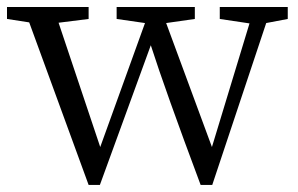

<svg xmlns="http://www.w3.org/2000/svg" viewBox="-21 -522 851 549"><path d="M232.4 6.8 62.5 -458 -1 -467.8V-502H232.4V-467.8L146.5 -457L265.6 -101.6L393.6 -456.1L312.5 -467.8V-502H536.1V-467.8L454.1 -456.1L585 -101.6L692.4 -455.1L607.4 -467.8V-502H801.8V-467.8L740.2 -456.1L585.9 6.8H552.7Q451.2 -264.6 410.2 -392.6L264.6 6.8Z"/></svg>

Font: Bpmf GenYo Min R
Style: R
Weight: 400
Foundry: But Ko
Version: Version 1.320